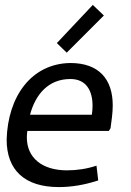

<svg xmlns="http://www.w3.org/2000/svg" viewBox="-20 -750 531 780"><path d="M357 -730 211 -575 251 -536 402 -687ZM356 -320C356 -309 355 -296 353 -284H102C124 -366 176 -429 266 -429C330 -429 356 -382 356 -320ZM7 -183C7 -59 80 10 219 10C271 10 324 1 379 -17L372 -77C333 -64 293 -58 252 -58C151 -58 89 -109 89 -192C89 -200 90 -209 91 -218H422L429 -229C433 -258 438 -291 438 -322C438 -428 382 -494 266 -494C108 -492 12 -359 7 -183Z"/></svg>

Font: Cantarell
Style: Oblique
Weight: 400
Italic angle: -8°
Designer: Dave Crossland
Version: Version 0.024